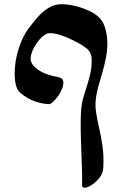

<svg xmlns="http://www.w3.org/2000/svg" viewBox="-20 -636 562 896"><path d="M462 149Q460 174 443.5 194.5Q427 215 407.5 227.5Q388 240 375 240Q370 240 366 237Q362 234 363 223Q364 196 362.5 150.5Q361 105 359 53.5Q357 2 356.5 -46.5Q356 -95 359 -128Q362 -158 370 -184.5Q378 -211 386.5 -237.5Q395 -264 401.5 -292.5Q408 -321 408 -356Q408 -392 382.5 -411.5Q357 -431 319 -449Q289 -464 261 -473Q233 -482 208 -481Q198 -480 186.5 -472Q175 -464 164 -451Q153 -438 143.5 -422.5Q134 -407 128.5 -391Q123 -375 123 -361Q123 -336 156.5 -311.5Q190 -287 252 -276Q271 -273 274.5 -259Q278 -245 271.5 -226.5Q265 -208 253 -190.5Q241 -173 228.5 -161.5Q216 -150 209 -150Q178 -151 144 -162.5Q110 -174 74 -203Q57 -218 51.5 -252Q46 -286 50.5 -330Q55 -374 70.5 -419Q86 -464 110 -499Q131 -527 155 -555Q179 -583 209.5 -601Q240 -619 278 -616Q305 -615 339 -606Q373 -597 403 -582Q433 -567 449 -547Q465 -529 473 -497Q481 -465 481 -432Q481 -400 474 -364.5Q467 -329 457 -295.5Q447 -262 439 -232.5Q431 -203 428 -181Q423 -146 428.5 -111Q434 -76 443 -37Q452 2 458.5 47.5Q465 93 462 149Z"/></svg>

Font: Noto Rashi Hebrew
Style: Bold
Weight: 700
Version: Version 1.006